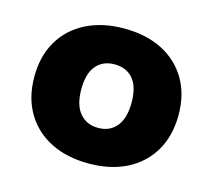

<svg xmlns="http://www.w3.org/2000/svg" viewBox="-81 -610 798 719"><g transform="rotate(15 317.5 -250.5)"><path d="M318 11Q233 11 170 -21Q107 -53 72.5 -112Q38 -171 38 -251Q38 -331 72.5 -389.5Q107 -448 170 -480Q233 -512 317 -512Q403 -512 465.5 -480Q528 -448 562.5 -389.5Q597 -331 597 -251Q597 -171 562.5 -112Q528 -53 465.5 -21Q403 11 318 11ZM318 -127Q363 -127 389 -158.5Q415 -190 415 -251Q415 -312 389 -342.5Q363 -373 317 -373Q272 -373 246 -342.5Q220 -312 220 -251Q220 -190 246.5 -158.5Q273 -127 318 -127Z"/></g></svg>

Font: Nunito Sans 9pt Black
Style: Regular
Weight: 900
Version: Version 3.101;gftools[0.9.27]